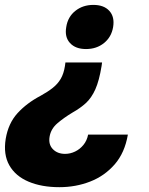

<svg xmlns="http://www.w3.org/2000/svg" viewBox="-38 -567 610 788"><path d="M380.9 -310.5 378.9 -295.9Q369.1 -235.8 353.3 -200.4Q337.4 -165 314.5 -144Q291.5 -123 260.3 -105.5Q223.6 -83.5 197.3 -60.8Q170.9 -38.1 165.5 -5.9Q160.2 25.9 179 45.2Q197.8 64.5 229 64.5Q250.5 64.5 270.3 54.9Q290 45.4 304.4 27.8Q318.8 10.3 323.7 -14.6H486.8Q474.1 60.1 432.6 107.7Q391.1 155.3 332 178.2Q272.9 201.2 205.6 201.2Q132.8 201.2 79.1 178.5Q25.4 155.8 0.2 111.3Q-24.9 66.9 -14.6 2.9Q-3.9 -61 33.9 -102.5Q71.8 -144 128.4 -173.8Q157.7 -189.9 178.2 -206.1Q198.7 -222.2 211.2 -243.4Q223.6 -264.6 228.5 -295.9L230.5 -310.5ZM345.2 -546.9Q388.7 -546.9 410.9 -522.2Q433.1 -497.6 426.3 -456.1Q419.4 -415 388.9 -390.4Q358.4 -365.7 314.9 -365.7Q272 -365.7 249.3 -390.4Q226.6 -415 233.9 -456.1Q240.2 -497.6 271 -522.2Q301.8 -546.9 345.2 -546.9Z"/></svg>

Font: Inter Tight ExtraBold
Style: Italic
Weight: 800
Italic angle: -9.39999°
Designer: Rasmus Andersson
Foundry: rsms
Version: Version 3.004